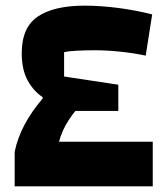

<svg xmlns="http://www.w3.org/2000/svg" viewBox="-20 -660 581 680"><path d="M32 0V-123Q42 -171 66.5 -217.5Q91 -264 131 -311H288Q248 -273 223.5 -235Q199 -197 189 -158H521V0ZM194 -267 131 -311V-316Q99 -337 78 -375Q57 -413 57 -472Q57 -563 114 -601.5Q171 -640 280 -640Q335 -640 397.5 -632Q460 -624 519 -609L496 -463Q454 -472 406 -477Q358 -482 317 -482Q284 -482 253 -480.5Q222 -479 207 -475V-389L399 -360V-267Z"/></svg>

Font: Changa
Style: Bold
Weight: 700
Designer: Eduardo Rodriguez Tunni
Foundry: Eduardo Rodriguez Tunni
Version: Version 3.002; ttfautohint (v1.8.2)